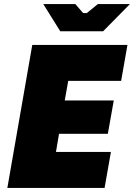

<svg xmlns="http://www.w3.org/2000/svg" viewBox="-20 -920 656 940"><path d="M16 0H492L523 -176H254L269 -265H508L537 -428H297L314 -524H573L604 -700H138ZM275 -767H485L616 -900H459L405 -856H387L349 -900H192Z"/></svg>

Font: Fixel Display 20240404 Black
Style: Italic
Weight: 900
Italic angle: -10°
Designer: AlfaBravo + MacPaw
Foundry: Kyrylo Tkachov, Marchela Mozhyna, Serhii Makarenko, Maria Weinstein, Zakhar Kryvoshyya
Version: Version 1.211;Glyphs 3.2 (3225)